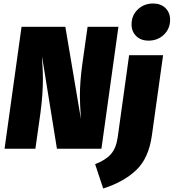

<svg xmlns="http://www.w3.org/2000/svg" viewBox="-20 -849 991 1096"><path d="M559 0H305L220 -527L221 -500Q225 -438 225 -399Q225 -311 211 -205L182 0H6L103 -696H353L442 -169Q436 -261 436 -301Q436 -382 450 -484L480 -696H656ZM523 88Q583 65 613 31Q643 -3 652 -66L717 -534H911L847 -76Q829 54 757.5 122Q686 190 569 227ZM731 -710Q731 -761 766.5 -795Q802 -829 854 -829Q898 -829 924.5 -803Q951 -777 951 -736Q951 -685 915.5 -651Q880 -617 828 -617Q784 -617 757.5 -643Q731 -669 731 -710Z"/></svg>

Font: FiraGO Heavy
Style: Italic
Weight: 900
Italic angle: -8°
Designer: bBox Type GmbH
Foundry: bBox Type GmbH
Version: Version 1.001